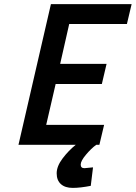

<svg xmlns="http://www.w3.org/2000/svg" viewBox="-20 -705 661 935"><path d="M391 114 433 110 422 200Q371 210 334 210Q297 210 276.5 191.5Q256 173 256 139Q256 105 284.5 67Q313 29 349 0H70L228 -685H621L598 -588H317L273 -394H499L476 -296H251L205 -97H487L464 0H449Q424 18 398.5 48.5Q373 79 373 96.5Q373 114 391 114Z"/></svg>

Font: Titillium Web
Style: SemiBold Italic
Weight: 600
Italic angle: -13°
Version: Version 1.001;PS 57.000;hotconv 1.0.70;makeotf.lib2.5.55311